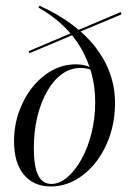

<svg xmlns="http://www.w3.org/2000/svg" viewBox="-20 -650 460 681"><path d="M160.5 11.3Q99.2 11.3 64.5 -30.6Q29.8 -72.6 29.8 -148.4Q29.8 -204 47.2 -253.2Q64.5 -302.4 94.8 -340.3Q125 -378.2 164.5 -400Q204 -421.8 248.4 -421.8Q270.2 -421.8 287.9 -416.1Q305.6 -410.5 318.5 -399.2V-391.9Q308.1 -400.8 295.6 -404.8Q283.1 -408.9 265.3 -408.9Q229.8 -408.9 200 -387.5Q170.2 -366.1 147.6 -327Q125 -287.9 112.5 -236.3Q100 -184.7 100 -123.4Q100 -59.7 115.3 -28.6Q130.6 2.4 162.1 2.4Q191.1 2.4 219 -21.4Q246.8 -45.2 269.4 -85.9Q291.9 -126.6 304.8 -179Q317.7 -231.5 317.7 -287.9Q317.7 -391.9 267.3 -479Q216.9 -566.1 116.1 -623.4L120.2 -629.8Q252.4 -569.4 320.2 -480.6Q387.9 -391.9 387.9 -284.7Q387.9 -222.6 369.8 -169Q351.6 -115.3 320.2 -75Q288.7 -34.7 247.6 -11.7Q206.5 11.3 160.5 11.3ZM84.7 -461.3 81.5 -468.5 239.5 -535.5 245.2 -529ZM253.2 -533.1 248.4 -539.5 408.1 -607.3 411.3 -599.2Z"/></svg>

Font: Playfair 144pt Light
Style: Italic
Weight: 300
Italic angle: -15.6°
Designer: Claus Eggers Sørensen
Foundry: Claus Eggers Sørensen
Version: Version 2.001;gftools[0.9.30]